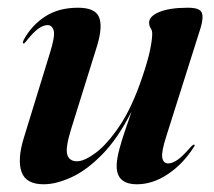

<svg xmlns="http://www.w3.org/2000/svg" viewBox="-20 -468 554 497"><path d="M482.5 -93.5Q486 -93 481.5 -87Q453.5 -43 414.2 -17Q375 9 334.5 9Q282 9 282 -38Q282 -56 289 -82Q296 -108 305.2 -134.2Q314.5 -160.5 320.5 -179.5Q285 -109 244.2 -67.8Q203.5 -26.5 164.2 -8.8Q125 9 93 9Q47 9 35.8 -23Q24.5 -55 41.5 -110.5L109 -330Q123 -374.5 119 -388.8Q115 -403 103 -403Q92.5 -403 79.8 -394.2Q67 -385.5 48 -361.5Q43 -355 41 -355.5Q37 -356 42 -366Q62.5 -403 97.2 -425.5Q132 -448 182 -448Q226 -448 236.2 -424Q246.5 -400 231.5 -350L163.5 -132Q149 -84.5 154.2 -67.5Q159.5 -50.5 179.5 -50.5Q198 -50.5 227.5 -72.2Q257 -94 289.5 -142Q322 -190 348.5 -269Q363 -311.5 368.5 -338.8Q374 -366 374 -380Q374 -389.5 370 -395.2Q366 -401 366 -409.5Q366 -426 392.5 -437Q419 -448 466.5 -448Q496.5 -448 502 -435.8Q507.5 -423.5 499.5 -396.5L411 -117Q397.5 -75.5 400 -60.2Q402.5 -45 415.5 -45Q426 -45 439.5 -54.2Q453 -63.5 475 -89Q480 -94 482.5 -93.5Z"/></svg>

Font: Fraunces 144pt SemiBold
Style: Italic
Weight: 600
Italic angle: -16°
Version: Version 1.000;[0bf87f6ff]